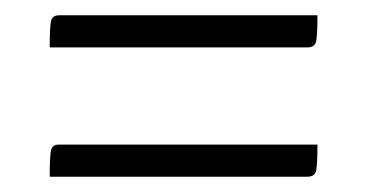

<svg xmlns="http://www.w3.org/2000/svg" viewBox="-20 -407 478 251"><path d="M45 -345Q45 -370 46.5 -378.5Q48 -387 57 -387H395Q395 -363 393.5 -354Q392 -345 382 -345ZM45 -176Q45 -201 46.5 -209.5Q48 -218 57 -218H395Q395 -194 393.5 -185Q392 -176 382 -176Z"/></svg>

Font: Yanone Kaffeesatz Light
Style: Regular
Weight: 300
Designer: Yanone (Cyrillic: Daniel Pouzeot, Huerta Tipografica, and Cyreal)
Foundry: Yanone
Version: Version 2.003